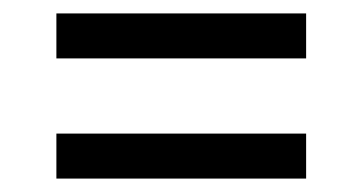

<svg xmlns="http://www.w3.org/2000/svg" viewBox="-20 -483 540 286"><path d="M64 -396V-463H436V-396ZM436 -217H64V-284H436Z"/></svg>

Font: Iosevka Term Curly
Style: Regular
Weight: 400
Designer: Belleve Invis
Foundry: Belleve Invis
Version: Version 32.3.0